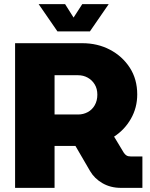

<svg xmlns="http://www.w3.org/2000/svg" viewBox="-20 -909 724 929"><path d="M53 0V-700H378Q452 -700 512 -668.5Q572 -637 608 -581.5Q644 -526 644 -452Q644 -388 613.5 -334.5Q583 -281 532 -248L579 -170Q585 -161 592.5 -156.5Q600 -152 613 -152H669V0H565Q515 0 476 -22.5Q437 -45 416 -81L345 -203Q339 -203 333 -203Q327 -203 322 -203H244V0ZM244 -355H358Q383 -355 404.5 -366.5Q426 -378 438.5 -400Q451 -422 451 -451Q451 -480 438 -501Q425 -522 404 -533.5Q383 -545 358 -545H244ZM258 -757 167 -889H295L336 -824L378 -889H506L415 -757Z"/></svg>

Font: MuseoModerno Thin ExtraBold
Style: Regular
Weight: 800
Version: Version 1.002